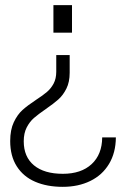

<svg xmlns="http://www.w3.org/2000/svg" viewBox="-20 -513 469 744"><path d="M157.5 -90.5Q128.5 -70.5 111.8 -56Q95 -41.5 83.5 -19.2Q72 3 72 34.5Q72 95 111.8 127.8Q151.5 160.5 223.5 160.5Q294.5 160.5 335 123Q375.5 85.5 376 19.5H429Q428.5 79 402.5 122.2Q376.5 165.5 330 188.2Q283.5 211 223 211Q162 211 116.2 191.2Q70.5 171.5 45 131.5Q19.5 91.5 19.5 33.5Q19.5 -10 33.5 -39.5Q47.5 -69 67.2 -86.8Q87 -104.5 119.5 -126Q146.5 -143.5 162 -156.8Q177.5 -170 187.8 -189.2Q198 -208.5 198 -235V-299.5H250V-231Q250 -195 237.2 -169.5Q224.5 -144 206.2 -127.8Q188 -111.5 157.5 -90.5ZM187 -493H259V-386.5H187Z"/></svg>

Font: HK Grotesk Light
Style: Regular
Weight: 300
Designer: Alfredo Marco Pradil
Foundry: Hanken Design Co.
Version: Version 3.001